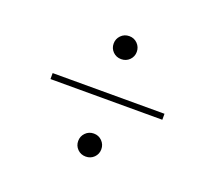

<svg xmlns="http://www.w3.org/2000/svg" viewBox="-84 -589 743 663"><g transform="rotate(20 287.5 -257.0)"><path d="M287.5 -477.5Q305.5 -477.5 317.8 -465Q330 -452.5 330 -435Q330 -417.5 317.8 -405.2Q305.5 -393 287.5 -393Q269.5 -393 257.2 -405.2Q245 -417.5 245 -435Q245 -452.5 257.2 -465Q269.5 -477.5 287.5 -477.5ZM82 -267H493V-245H82ZM287.5 -119.5Q305.5 -119.5 317.8 -107Q330 -94.5 330 -77Q330 -59.5 317.8 -47.2Q305.5 -35 287.5 -35Q269.5 -35 257.2 -47.2Q245 -59.5 245 -77Q245 -94.5 257.2 -107Q269.5 -119.5 287.5 -119.5Z"/></g></svg>

Font: Newsreader Display ExtraLight
Style: Regular
Weight: 275
Designer: Hugues Gentile
Foundry: Production Type
Version: Version 1.002